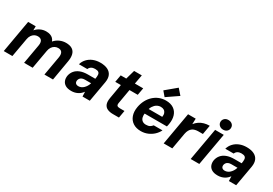

<svg xmlns="http://www.w3.org/2000/svg" viewBox="36 -1735 3838 2698"><g transform="rotate(30 1954.5 -386.0)"><path d="M23 0 115 -526H238L237 -460Q267 -496 311 -517Q355 -538 403 -538Q440 -538 468 -528.5Q496 -519 514.5 -500.5Q533 -482 543 -455Q577 -495 625 -516.5Q673 -538 724 -538Q790 -538 828 -513Q866 -488 878 -440.5Q890 -393 878 -326L822 0H683L738 -313Q746 -365 728 -392.5Q710 -420 666 -420Q637 -420 612 -406.5Q587 -393 569.5 -367Q552 -341 546 -305L492 0H353L408 -313Q417 -365 398.5 -392.5Q380 -420 335 -420Q307 -420 282.5 -406.5Q258 -393 240.5 -367Q223 -341 217 -305L163 0Z M1124 12Q1063 12 1027 -9.5Q991 -31 977.5 -67.5Q964 -104 971 -147Q980 -194 1009.5 -230Q1039 -266 1090 -286Q1141 -306 1212 -306H1332Q1339 -347 1337 -373Q1335 -399 1317.5 -412Q1300 -425 1261 -425Q1226 -425 1201.5 -410.5Q1177 -396 1166 -368H1030Q1045 -420 1080.5 -458Q1116 -496 1167.5 -517Q1219 -538 1282 -538Q1355 -538 1402.5 -514.5Q1450 -491 1469.5 -446Q1489 -401 1478 -335L1419 0H1301L1298 -76Q1284 -57 1266 -40.5Q1248 -24 1226 -12.5Q1204 -1 1178.5 5.5Q1153 12 1124 12ZM1177 -96Q1199 -96 1220 -105Q1241 -114 1258.5 -131Q1276 -148 1289.5 -170Q1303 -192 1311 -218L1312 -222H1213Q1185 -222 1166 -214Q1147 -206 1136 -192Q1125 -178 1121 -160Q1116 -129 1131.5 -112.5Q1147 -96 1177 -96Z M1794 0Q1741 0 1703.5 -17Q1666 -34 1650.5 -73Q1635 -112 1647 -179L1687 -409H1596L1617 -526H1707L1749 -674H1874L1847 -526H1982L1961 -409H1827L1787 -178Q1781 -145 1793 -132Q1805 -119 1840 -119H1913L1892 0Z M2251 12Q2175 12 2123.5 -22Q2072 -56 2050.5 -117Q2029 -178 2043 -258Q2054 -319 2080.5 -370Q2107 -421 2147.5 -459Q2188 -497 2238.5 -517.5Q2289 -538 2347 -538Q2425 -538 2474.5 -504Q2524 -470 2542.5 -410.5Q2561 -351 2548 -276Q2547 -266 2544 -254Q2541 -242 2538 -229H2137L2152 -313H2414Q2420 -349 2410.5 -374Q2401 -399 2380 -412Q2359 -425 2328 -425Q2295 -425 2265.5 -408Q2236 -391 2214.5 -357.5Q2193 -324 2183 -272L2178 -243Q2171 -200 2179 -168.5Q2187 -137 2210 -119.5Q2233 -102 2269 -102Q2308 -102 2330.5 -115Q2353 -128 2370 -150H2512Q2490 -104 2451 -67.5Q2412 -31 2361 -9.5Q2310 12 2251 12ZM2304 -569 2241 -643 2410 -784 2488 -695Z M2618 0 2710 -526H2834L2831 -435Q2857 -469 2891 -492Q2925 -515 2966 -526.5Q3007 -538 3055 -538L3029 -390H2954Q2928 -390 2903.5 -384Q2879 -378 2859 -363.5Q2839 -349 2825 -324Q2811 -299 2804 -262L2758 0Z M3056 0 3149 -526H3289L3196 0ZM3243 -584Q3206 -584 3181.5 -606.5Q3157 -629 3157 -662Q3158 -696 3181.5 -718Q3205 -740 3243 -740Q3281 -740 3305.5 -718Q3330 -696 3329 -662Q3329 -629 3305.5 -606.5Q3282 -584 3243 -584Z M3499 12Q3438 12 3402 -9.5Q3366 -31 3352.5 -67.5Q3339 -104 3346 -147Q3355 -194 3384.5 -230Q3414 -266 3465 -286Q3516 -306 3587 -306H3707Q3714 -347 3712 -373Q3710 -399 3692.5 -412Q3675 -425 3636 -425Q3601 -425 3576.5 -410.5Q3552 -396 3541 -368H3405Q3420 -420 3455.5 -458Q3491 -496 3542.5 -517Q3594 -538 3657 -538Q3730 -538 3777.5 -514.5Q3825 -491 3844.5 -446Q3864 -401 3853 -335L3794 0H3676L3673 -76Q3659 -57 3641 -40.5Q3623 -24 3601 -12.5Q3579 -1 3553.5 5.5Q3528 12 3499 12ZM3552 -96Q3574 -96 3595 -105Q3616 -114 3633.5 -131Q3651 -148 3664.5 -170Q3678 -192 3686 -218L3687 -222H3588Q3560 -222 3541 -214Q3522 -206 3511 -192Q3500 -178 3496 -160Q3491 -129 3506.5 -112.5Q3522 -96 3552 -96Z"/></g></svg>

Font: DM Sans 9pt ExtraBold
Style: Italic
Weight: 800
Italic angle: -10°
Version: Version 4.004;gftools[0.9.30]